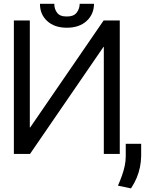

<svg xmlns="http://www.w3.org/2000/svg" viewBox="-20 -829 780 1034"><path d="M625 0H539.1V-576.2H537.1L141.6 0H54.7V-718.8H140.6V-142.6H142.6L538.1 -718.8H625ZM409.2 -808.6H486.3Q485.8 -752 446.3 -715.8Q406.7 -679.7 339.8 -679.7Q273.4 -679.7 234.1 -715.8Q194.8 -752 195.3 -808.6H272.5Q272 -781.2 287.4 -760.5Q302.7 -739.7 339.8 -740.2Q376.5 -739.7 392.6 -760.5Q408.7 -781.2 409.2 -808.6ZM740.2 -54.7V11.7Q739.7 42.5 733.6 72Q727.5 101.6 715.6 129.9Q703.6 158.2 685.5 185.5L615.2 170.9Q627.4 143.1 636.7 116.9Q646 90.8 651.6 64.9Q657.2 39.1 657.2 12.7V-54.7Z"/></svg>

Font: Inter Display V
Style: Regular
Weight: 400
Designer: Rasmus Andersson
Foundry: rsms
Version: Version 3.015;git-src